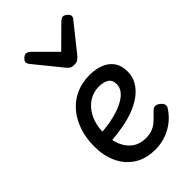

<svg xmlns="http://www.w3.org/2000/svg" viewBox="-257 -933 1039 1039"><g transform="rotate(-45 263.0 -413.0)"><path d="M288 19Q213 19 163 -14Q113 -47 88 -102.5Q63 -158 63 -227Q63 -292 81.5 -345.5Q100 -399 133.5 -438Q167 -477 214 -498Q261 -519 318 -519Q365 -519 401 -504.5Q437 -490 457.5 -461Q478 -432 478 -387Q478 -349 461 -318Q444 -287 413.5 -263Q383 -239 341.5 -222Q300 -205 249.5 -195.5Q199 -186 143 -182L142 -252Q175 -254 210 -260Q245 -266 277 -276.5Q309 -287 334 -302Q359 -317 373.5 -336.5Q388 -356 388 -380Q388 -412 366.5 -425.5Q345 -439 310 -439Q277 -439 248.5 -425.5Q220 -412 198 -386Q176 -360 163.5 -324Q151 -288 151 -243Q151 -187 168 -146.5Q185 -106 216.5 -83.5Q248 -61 292 -61Q323 -61 345 -70Q367 -79 385.5 -96Q404 -113 425 -135Q439 -150 451.5 -149.5Q464 -149 478 -138Q492 -127 495 -115Q498 -103 489 -90Q463 -51 429 -27Q395 -3 359 8Q323 19 288 19ZM442 -845Q451 -845 464 -833.5Q477 -822 477 -811Q477 -809 476 -805.5Q475 -802 470 -795L343 -636Q337 -630 328 -623Q319 -616 299 -616Q280 -616 271 -623Q262 -630 257 -636L128 -795Q124 -802 123 -805.5Q122 -809 122 -811Q122 -822 134.5 -833.5Q147 -845 157 -845Q163 -845 169 -841.5Q175 -838 182 -833L299 -716L417 -833Q423 -838 429 -841.5Q435 -845 442 -845Z"/></g></svg>

Font: Playwrite GB J
Style: Regular
Weight: 400
Designer: Veronika Burian, José Scaglione
Foundry: TypeTogether
Version: Version 1.002